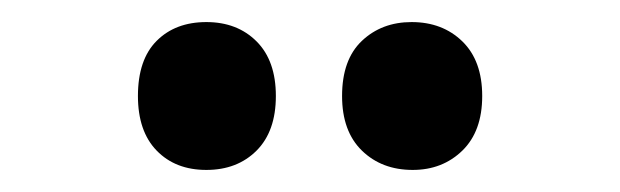

<svg xmlns="http://www.w3.org/2000/svg" viewBox="-20 -770 562 174"><path d="M105 -683Q105 -716 122 -733Q139 -750 167 -750Q195 -750 212.5 -732.5Q230 -715 230 -683Q230 -651 212.5 -633.5Q195 -616 167 -616Q139 -616 122 -633.5Q105 -651 105 -683ZM290 -683Q290 -716 308 -733Q326 -750 353 -750Q381 -750 399 -732.5Q417 -715 417 -683Q417 -651 399 -633.5Q381 -616 354 -616Q326 -616 308 -633.5Q290 -651 290 -683Z"/></svg>

Font: Noto Sans Condensed
Style: Regular
Weight: 400
Width: 3
Version: Version 2.013